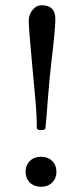

<svg xmlns="http://www.w3.org/2000/svg" viewBox="-20 -703 314 735"><path d="M137 -205Q121 -205 121 -213Q121 -263 115 -327Q109 -391 103 -457Q96 -531 93 -570.5Q90 -610 90 -623Q90 -648 105 -665.5Q120 -683 139 -683Q192 -683 192 -630Q192 -615 188.5 -574.5Q185 -534 176 -460Q168 -388 163.5 -326.5Q159 -265 154 -213Q154 -205 137 -205ZM137 12Q111 12 94.5 -4Q78 -20 78 -45Q78 -71 94.5 -87Q111 -103 137 -103Q163 -103 179.5 -87Q196 -71 196 -45Q196 -20 179.5 -4Q163 12 137 12Z"/></svg>

Font: Junicode SmExp
Style: Regular
Weight: 400
Width: 6
Designer: Peter S. Baker
Version: Version 2.205; ttfautohint (v1.8.4)